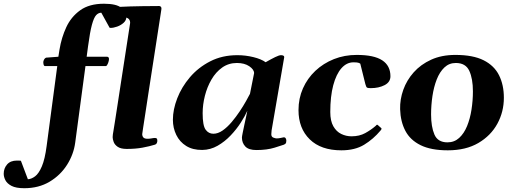

<svg xmlns="http://www.w3.org/2000/svg" viewBox="-177 -788 2749 1024"><path d="M-47.4 215.8Q-91.8 215.8 -115.5 203.4Q-139.2 190.9 -148.2 173.1Q-157.2 155.3 -157.2 138.7Q-157.2 109.9 -139.2 89.1Q-121.1 68.4 -86.9 68.4Q-83 68.4 -75 68.6Q-66.9 68.8 -65.4 69.8L-28.3 168Q-9.3 167 10.3 152.3Q29.8 137.7 46.1 99.6Q62.5 61.5 71.8 -9.8L128.4 -435.5H63Q57.1 -436 55.2 -444.8Q53.2 -453.6 54.2 -459.5Q56.2 -468.8 60.1 -473.6Q64 -478.5 68.8 -480.5L134.3 -485.4L140.6 -524.9Q150.9 -587.4 176.5 -642.8Q202.1 -698.2 250.7 -733.2Q299.3 -768.1 377.4 -768.1Q444.8 -768.1 470.9 -745.8Q497.1 -723.6 497.1 -698.7Q497.1 -679.7 482.4 -666.5Q467.8 -653.3 448 -646.2Q428.2 -639.2 413.1 -639.2Q408.2 -639.2 407.2 -640.6L363.3 -720.2Q348.1 -720.2 335.9 -707.3Q323.7 -694.3 313.2 -655.8Q302.7 -617.2 292.5 -540.5L285.2 -485.4H394.5Q404.3 -484.4 404.3 -473.1Q404.3 -464.4 399.4 -451.2Q394.5 -438 388.2 -435.5H278.8L224.1 -27.3Q215.8 35.2 180.7 90.8Q145.5 146.5 87.4 181.2Q29.3 215.8 -47.4 215.8ZM427.7 -87.9Q430.7 -106 437 -145.8Q443.4 -185.5 451.4 -238.8Q459.5 -292 468.5 -350.3Q477.5 -408.7 486.1 -464.4Q494.6 -520 501.7 -565.7Q508.8 -611.3 512.9 -638.4Q517.1 -665.5 517.1 -666Q517.1 -683.6 504.6 -690.7Q492.2 -697.8 476.1 -700.4Q460 -703.1 447.5 -707.5Q435.1 -711.9 435.1 -725.1Q435.1 -729.5 439.5 -740Q443.8 -750.5 451.7 -751Q520.5 -754.4 581.5 -755.1Q642.6 -755.9 671.9 -755.9Q675.8 -755.9 679.9 -752.9Q684.1 -750 684.1 -741.2Q684.1 -740.2 679.7 -711.9Q675.3 -683.6 668 -636.2Q660.6 -588.9 651.6 -530Q642.6 -471.2 632.8 -408.7Q623 -346.2 614 -287.1Q605 -228 597.7 -180.2Q590.3 -132.3 585.9 -103.5Q581.5 -74.7 581.5 -72.8Q581.5 -62 587.6 -54.9Q593.8 -47.9 610.4 -47.9Q620.6 -47.9 631.3 -50Q642.1 -52.2 649.4 -52.2Q653.8 -52.2 658 -50Q662.1 -47.9 662.1 -37.1Q662.1 -31.2 659.4 -25.1Q656.7 -19 649.9 -16.6Q619.6 -7.3 582.8 -0.5Q545.9 6.3 499 6.3Q467.3 6.3 450.9 -4.9Q434.6 -16.1 429.2 -31Q423.8 -45.9 423.8 -56.6Q423.8 -64.5 425 -71.5Q426.3 -78.6 427.7 -87.9Z M901.9 11.7Q851.1 12.2 816.2 -9.5Q781.2 -31.2 763.2 -68.4Q745.1 -105.5 745.1 -149.4Q745.1 -203.6 768.3 -263.7Q791.5 -323.7 835.9 -376Q880.4 -428.2 944.1 -460.9Q1007.8 -493.7 1088.9 -493.7Q1132.3 -493.7 1174.3 -483.4Q1216.3 -473.1 1239.7 -456.1Q1269.5 -473.1 1290.5 -483.4Q1311.5 -493.7 1321.8 -493.7Q1328.6 -493.7 1333.7 -491.5Q1338.9 -489.3 1338.9 -483.4L1271.5 -92.3Q1270 -80.1 1270 -71.8Q1270 -58.1 1281 -54Q1292 -49.8 1298.3 -49.8Q1309.6 -49.8 1322 -52.7Q1334.5 -55.7 1336.4 -55.7Q1343.8 -55.7 1346.9 -50Q1350.1 -44.4 1350.1 -37.6Q1350.1 -25.4 1345.2 -21.5Q1340.3 -17.6 1337.9 -16.6Q1328.1 -13.2 1287.6 -0.5Q1247.1 12.2 1190.4 12.2Q1149.4 12.2 1131.3 -6.8Q1113.3 -25.9 1113.3 -54.2Q1113.3 -59.6 1117.2 -78.9Q1121.1 -98.1 1126.2 -122.3Q1131.3 -146.5 1136 -167.5Q1140.6 -188.5 1142.1 -197.3Q1129.9 -169.4 1107.2 -134Q1084.5 -98.6 1053.2 -65.7Q1022 -32.7 983.6 -10.7Q945.3 11.2 901.9 11.7ZM960.9 -74.7Q985.4 -74.7 1010.3 -92Q1035.2 -109.4 1058.3 -136.7Q1081.5 -164.1 1101.3 -193.8Q1121.1 -223.6 1135.3 -249Q1149.4 -274.4 1156.2 -287.6L1178.2 -397.9Q1178.2 -417 1152.6 -434.6Q1127 -452.1 1086.4 -452.1Q1042.5 -452.1 1008.3 -428Q974.1 -403.8 950.9 -364Q927.7 -324.2 915.8 -277.1Q903.8 -230 903.8 -184.1Q903.8 -118.2 919.7 -96.4Q935.5 -74.7 960.9 -74.7Z M1725.6 -495.1Q1817.9 -495.1 1861.6 -466.3Q1905.3 -437.5 1905.3 -381.3Q1905.3 -350.1 1874.3 -334Q1843.3 -317.9 1800.8 -317.9Q1786.6 -317.9 1781.2 -320.3Q1775.9 -322.8 1771.5 -339.8L1744.6 -448.2Q1741.2 -451.2 1733.9 -453.4Q1726.6 -455.6 1708 -455.6Q1671.9 -455.6 1644 -424.1Q1616.2 -392.6 1600.3 -333.3Q1584.5 -273.9 1584.5 -190.4Q1584.5 -143.1 1600.8 -114.5Q1617.2 -85.9 1643.1 -73.5Q1668.9 -61 1697.8 -61Q1739.7 -61 1770.8 -78.1Q1801.8 -95.2 1826.7 -116.7Q1829.1 -119.6 1831.5 -121.8Q1834 -124 1837.4 -121.6L1855.5 -105.5Q1857.9 -103.5 1857.9 -101.1Q1857.9 -98.6 1855.7 -96.4Q1853.5 -94.2 1852.5 -91.8Q1814 -45.9 1765.1 -16.1Q1716.3 13.7 1643.6 13.7Q1534.7 13.7 1474.9 -44.9Q1415 -103.5 1415 -200.7Q1415 -263.2 1438.7 -316.7Q1462.4 -370.1 1504.9 -410.2Q1547.4 -450.2 1603.8 -472.7Q1660.2 -495.1 1725.6 -495.1Z M1957 -205.6Q1955.6 -257.8 1973.9 -309.1Q1992.2 -360.4 2029.5 -402.3Q2066.9 -444.3 2122.6 -469.7Q2178.2 -495.1 2252 -495.1Q2345.7 -495.1 2402.3 -466.6Q2459 -438 2484.6 -386.5Q2510.3 -335 2510.3 -266.6Q2510.3 -191.9 2475.6 -128.2Q2440.9 -64.5 2374.3 -25.4Q2307.6 13.7 2211.4 13.7Q2121.6 13.7 2066.2 -13.7Q2010.7 -41 1984.9 -90.3Q1959 -139.6 1957 -205.6ZM2209.5 -28.8Q2246.1 -28.8 2272 -52.5Q2297.9 -76.2 2314 -115.5Q2330.1 -154.8 2337.6 -203.1Q2345.2 -251.5 2345.2 -300.8Q2345.2 -368.2 2325.9 -410.2Q2306.6 -452.1 2253.9 -452.1Q2218.3 -452.1 2193.1 -428.2Q2168 -404.3 2152.3 -364.5Q2136.7 -324.7 2129.4 -275.9Q2122.1 -227.1 2122.1 -177.7Q2122.1 -112.3 2139.9 -70.6Q2157.7 -28.8 2209.5 -28.8Z"/></svg>

Font: Gelasio
Style: Bold Italic
Weight: 700
Italic angle: -8.5°
Designer: Eben Sorkin
Foundry: Eben Sorkin
Version: Version 1.008